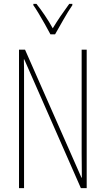

<svg xmlns="http://www.w3.org/2000/svg" viewBox="-20 -970 544 990"><path d="M427 0H397L105 -664H103Q104 -644 104 -617Q104 -590 104 -548V0H78V-714H109L400 -54H402Q402 -88 401.5 -123.5Q401 -159 401 -181V-714H427ZM240 -793Q227 -818 210.5 -847Q194 -876 178.5 -902Q163 -928 152 -943V-950H168Q188 -925 211 -891Q234 -857 252 -824Q272 -857 292 -886.5Q312 -916 337 -950H353V-943Q331 -911 307.5 -869.5Q284 -828 264 -793Z"/></svg>

Font: Noto Sans Thai Looped ExtraCondensed Thin
Style: Regular
Weight: 100
Width: 2
Designer: Sasikarn Vongin, Ben Mitchell
Foundry: The Fontpad Ltd
Version: Version 1.001; ttfautohint (v1.8.4.7-5d5b)